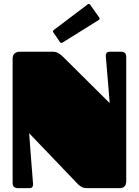

<svg xmlns="http://www.w3.org/2000/svg" viewBox="-20 -967 714 987"><path d="M605 -701.2Q614.3 -701.2 621.6 -695.3Q628.9 -689.5 628.9 -672.9V-36.1Q628.9 0 594.7 0H425.3Q409.2 0 398.7 -6.3Q388.2 -12.7 379.9 -21L129.9 -282.2Q134.3 -218.8 138.7 -165.5Q140.1 -142.6 142.1 -120.1Q144 -97.7 145.5 -78.1Q147 -58.6 148.2 -43.9Q149.4 -29.3 149.9 -22.9Q150.9 -14.6 147.2 -7.3Q143.6 0 130.4 0H68.8Q60.1 0 52.5 -5.6Q44.9 -11.2 44.9 -27.8V-665Q44.9 -701.2 85 -701.2H250Q268.6 -701.2 281 -693.4Q293.5 -685.5 306.2 -672.9L543.9 -437Q539.1 -495.1 535.2 -544.4Q533.2 -565.4 531.5 -586.4Q529.8 -607.4 528.3 -625.7Q526.9 -644 525.6 -657.7Q524.4 -671.4 523.9 -678.2Q522.9 -686 527.1 -693.6Q531.2 -701.2 546.4 -701.2ZM302.7 -749Q300.8 -748 299.3 -747.1Q297.9 -746.1 296.4 -746.1Q291 -746.1 288.1 -751L255.4 -798.8Q252.4 -802.2 252.4 -805.7Q252.4 -809.1 256.8 -813L429.7 -943.8Q433.1 -946.8 436.5 -946.8Q439.9 -946.8 443.8 -942.4L488.8 -878.9Q492.2 -875 492.2 -871.6Q492.2 -867.2 487.8 -864.3Z"/></svg>

Font: Fascinate Cyrillic
Style: Regular
Weight: 900
Designer: Denis Ignatov
Foundry: Astigmatic (AOETI)
Version: Version 1.00 November 30, 2018, initial release